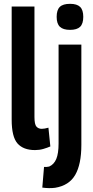

<svg xmlns="http://www.w3.org/2000/svg" viewBox="-20 -774 487 1003"><path d="M160 -740V-163Q160 -124 170.5 -112.5Q181 -101 198 -101Q212 -101 233 -107L243 -9Q227 -2 206.5 4Q186 10 163 10Q102 10 71.5 -24.5Q41 -59 41 -149V-740ZM346 -618Q310 -618 293 -634Q276 -650 276 -686Q276 -722 292.5 -738Q309 -754 346 -754Q382 -754 398.5 -738Q415 -722 415 -686Q415 -650 398.5 -634Q382 -618 346 -618ZM405 -541V-17Q405 84 373 139.5Q341 195 268 207Q237 211 201 206L210 98Q225 99 237 96Q262 85 274 56.5Q286 28 286 -25V-541Z"/></svg>

Font: Georama Semi Condensed SemiBold
Style: Regular
Weight: 600
Width: 4
Designer: Jean-Baptiste Levee
Foundry: Production Type
Version: Version 1.000